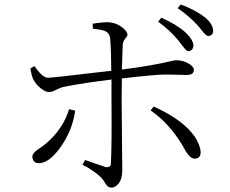

<svg xmlns="http://www.w3.org/2000/svg" viewBox="-20 -820 1040 867"><path d="M694.3 -721.7 708 -740.2Q777.3 -710 818.4 -672.9Q853.5 -639.6 853.5 -612.3Q850.6 -590.8 831.1 -588.9Q821.3 -588.9 803.7 -613.3Q792 -628.9 785.2 -637.7Q745.1 -685.5 694.3 -721.7ZM292 -327.1 319.3 -320.3Q307.6 -229.5 249 -149.4Q200.2 -84 156.2 -83Q131.8 -83 127 -105.5Q126 -109.4 126 -112.3Q126 -127.9 151.4 -145.5Q153.3 -146.5 157.2 -149.4Q167 -155.3 171.9 -159.2Q253.9 -221.7 286.1 -309.6Q289.1 -318.4 292 -327.1ZM399.4 -690.4 398.4 -712.9Q439.5 -719.7 469.7 -719.7Q511.7 -716.8 542 -687.5Q554.7 -674.8 555.7 -664.1Q555.7 -657.2 544.9 -644.5Q535.2 -632.8 534.2 -618.2Q531.2 -543 530.3 -505.9Q664.1 -522.5 760.7 -545.9Q769.5 -547.9 774.4 -547.9Q814.5 -547.9 843.8 -524.4Q854.5 -514.6 855.5 -506.8Q855.5 -484.4 834 -482.4Q828.1 -481.4 822.3 -481.4Q809.6 -481.4 782.2 -482.4Q747.1 -483.4 725.6 -483.4Q680.7 -483.4 530.3 -465.8Q529.3 -430.7 529.3 -373Q529.3 -330.1 531.2 -146.5Q532.2 -62.5 532.2 -52.7Q532.2 1 502.9 20.5Q493.2 27.3 483.4 27.3Q466.8 27.3 457 9.8Q446.3 -7.8 439.5 -15.6Q409.2 -46.9 352.5 -76.2L364.3 -97.7Q446.3 -68.4 458 -65.4Q478.5 -63.5 480.5 -78.1Q485.4 -161.1 483.4 -375V-460.9Q356.4 -445.3 272.5 -428.7Q254.9 -425.8 222.7 -409.2Q210.9 -404.3 202.1 -404.3Q178.7 -404.3 148.4 -435.5Q137.7 -448.2 130.9 -460Q123 -475.6 117.2 -510.7L135.7 -521.5Q171.9 -468.8 196.3 -468.8Q214.8 -468.8 461.9 -498Q473.6 -499 482.4 -500Q482.4 -583 477.5 -646.5Q474.6 -674.8 446.3 -682.6Q430.7 -687.5 399.4 -690.4ZM660.2 -321.3 673.8 -338.9Q807.6 -279.3 861.3 -200.2Q877.9 -173.8 883.8 -149.4Q892.6 -111.3 867.2 -104.5Q863.3 -103.5 859.4 -103.5Q838.9 -103.5 818.4 -137.7Q816.4 -141.6 812.5 -148.4Q805.7 -161.1 801.8 -167Q742.2 -264.6 660.2 -321.3ZM782.2 -783.2 795.9 -799.8Q860.4 -776.4 906.2 -741.2Q942.4 -710.9 942.4 -679.7Q942.4 -660.2 920.9 -657.2Q910.2 -657.2 891.6 -682.6Q879.9 -697.3 873 -705.1Q831.1 -750 782.2 -783.2Z"/></svg>

Font: GenYoMin JP Light
Style: Regular
Weight: 300
Version: Version 1.001;PS 1;hotconv 16.6.51;makeotf.lib2.5.65220 DEVE